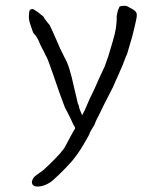

<svg xmlns="http://www.w3.org/2000/svg" viewBox="-20 -502 576 678"><path d="M399 -471Q400 -475 402 -477V-478V-479L405 -480Q421 -483 429 -480L449 -469Q463 -461 463 -451Q464 -441 455 -406Q448 -374 439 -346Q431 -319 429 -312Q428 -310 424 -301Q421 -294 420 -290Q416 -281 414 -274Q414 -274 407 -258Q403 -250 401 -244Q396 -233 387 -213Q381 -197 367 -171Q351 -140 347 -132Q340 -117 331 -99Q318 -75 314 -63V-62Q297 -36 295 -27Q294 -24 274 10Q257 39 235 66Q214 90 188 115Q164 138 157 142Q140 153 123 156Q103 159 96 151Q88 141 99 125Q101 122 109 116Q138 96 138 94Q141 91 152 81Q204 31 212 12Q220 -4 235 -31Q240 -39 245 -48Q245 -55 239 -62Q238 -63 229 -84Q228 -86 220 -102L209 -123Q193 -164 168 -238Q150 -290 146 -298Q146 -298 141 -307Q137 -317 130 -329Q124 -341 122 -345Q111 -374 98 -385Q97 -386 88 -413Q81 -433 82 -444V-445Q83 -457 83 -459Q84 -471 96 -470Q98 -470 114 -459Q139 -440 135 -440Q135 -440 139 -434Q143 -428 149 -421Q154 -415 155 -414L156 -413V-412Q163 -398 177 -366Q196 -321 203 -309Q210 -294 218 -279V-278Q224 -265 233 -230Q254 -141 255 -136Q258 -131 259 -126Q259 -122 261 -118V-117Q267 -101 270 -95Q271 -96 271 -97Q279 -111 288 -133Q297 -155 305 -170Q313 -186 330 -225Q347 -262 350 -268Q359 -292 362 -302Q369 -326 377 -352Q387 -386 389 -401Q392 -423 392 -432Q393 -433 392 -435Q392 -437 392 -439Q392 -442 392 -445Q394 -455 395 -460Q396 -466 399 -471ZM392 -445Z"/></svg>

Font: ToneOZ-Tsuipita-TC
Style: Tsuipita-TC
Weight: 400
Designer: :Jeffrey Xuan (Chih-Lin Hsuan)  :
Foundry: jeffreyx@gmail.com, cjkFonts.io
Version: Version 0.24071